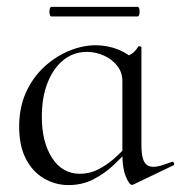

<svg xmlns="http://www.w3.org/2000/svg" viewBox="-20 -531 530 561"><path d="M180.4 9.8Q142 9.8 108.7 -9.5Q75.4 -28.8 55.7 -66.7Q36 -104.6 36 -160.8Q36 -217.6 56.3 -261.8Q76.6 -306 110.1 -336.5Q143.6 -367 182.9 -382.9Q222.2 -398.8 259.2 -398.8Q294.8 -398.8 326.6 -385.7Q358.4 -372.6 377.8 -349.6L337.6 -293.6Q337.6 -319.6 322.5 -338.8Q307.4 -358 283.5 -368.7Q259.6 -379.4 234 -379.4Q194.4 -379.4 164.8 -355.1Q135.2 -330.8 118.7 -288.4Q102.2 -246 102.2 -190Q102.2 -115.8 132.2 -69.5Q162.2 -23.2 213.8 -23.2Q241.8 -23.2 267.1 -36.1Q292.4 -49 314.2 -68.3Q336 -87.6 353.8 -107.2L361.8 -100.2Q340 -75.2 313.2 -49.8Q286.4 -24.4 253.4 -7.3Q220.4 9.8 180.4 9.8ZM365.4 9.2Q357.8 9.2 347.7 -15Q337.6 -39.2 337.6 -80.4V-360.6Q354.4 -367.6 364.6 -373.8Q374.8 -380 384 -394.8Q385.2 -396.8 389.2 -395.7Q393.2 -394.6 393.2 -392.4V-106.6Q393.2 -73.2 401.4 -58.4Q409.6 -43.6 428.4 -43.6Q438.6 -43.6 451.1 -47.4Q463.6 -51.2 481.4 -57.8Q486.2 -59.8 488.4 -54.7Q490.6 -49.6 486 -47.6L369.6 8.2Q367.6 9.2 365.4 9.2ZM130.4 -482.8Q126.8 -482.8 125.1 -489.9Q123.4 -497 125.1 -504Q126.8 -511 130.4 -511H381.4Q386 -511 387.3 -504Q388.6 -497 387.3 -489.9Q386 -482.8 381.4 -482.8Z"/></svg>

Font: Cormorant Infant Light
Style: Regular
Weight: 300
Designer: Christian Thalmann (Catharsis Fonts)
Foundry: Catharsis Fonts
Version: Version 4.001